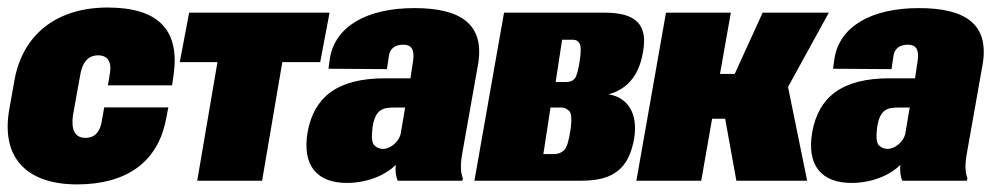

<svg xmlns="http://www.w3.org/2000/svg" viewBox="-39 -480 2661 510"><path d="M166 9.8C296.4 9.8 379.4 -49.3 401.4 -160.6L408.2 -194.8H237.8L231.4 -158.7C227.1 -130.9 213.9 -113.8 188 -113.8C160.2 -113.8 149.4 -134.8 154.8 -173.8L173.3 -276.4C178.7 -313.5 194.3 -333 221.7 -333C247.6 -333 257.3 -315.4 253.4 -288.1L247.6 -253.4H418L422.9 -286.6C437 -400.4 381.8 -460 246.6 -460C115.7 -460 21 -392.1 -1 -264.6L-14.2 -190.4C-37.6 -59.6 33.2 9.8 166 9.8Z M484.9 0H657.2L710.9 -314.9H811.5L836.4 -446.3H463.4L438.5 -314.9H538.6Z M882.3 5.9C942.4 5.9 989.3 -18.6 1012.2 -42C1010.7 -26.9 1012.2 -11.2 1017.6 0H1189L1190.4 -6.3C1184.1 -22.5 1183.6 -43.9 1189 -73.2L1230.5 -307.1C1249.5 -414.6 1186.5 -458.5 1062 -458.5C935.5 -458.5 851.6 -410.2 837.4 -325.7L833.5 -297.4L988.8 -296.4L993.7 -329.6C996.1 -351.6 1010.7 -361.3 1032.7 -361.3C1053.7 -361.3 1062 -348.1 1058.6 -320.8L1051.3 -272H983.4C855 -272 795.4 -220.7 778.3 -130.4C762.2 -38.6 804.7 5.9 882.3 5.9ZM978.5 -84.5C969.2 -84.5 961.4 -87.9 955.1 -94.2C948.7 -100.6 947.3 -116.7 950.7 -142.6C958 -189.9 978.5 -194.3 1007.3 -194.3H1037.1L1025.9 -127.9C1022.5 -104 998 -84.5 978.5 -84.5Z M1221.2 0H1505.4C1592.8 0 1631.8 -34.2 1645.5 -112.3C1656.7 -182.1 1625.5 -222.2 1577.1 -229.5H1577.6C1620.1 -241.2 1657.7 -272 1668.9 -341.8C1682.1 -412.6 1652.3 -446.3 1568.4 -446.3H1299.8ZM1404.3 -70.8 1423.3 -194.3H1454.1C1459.5 -194.3 1465.8 -191.4 1472.7 -185.5C1479 -179.7 1480.5 -162.6 1476.1 -133.8C1471.7 -104.5 1466.3 -86.9 1459 -80.6C1451.7 -74.2 1443.4 -70.8 1434.1 -70.8ZM1437 -262.2 1454.1 -374.5H1482.9C1491.2 -374.5 1497.1 -371.1 1501 -363.8C1504.4 -356.4 1504.4 -341.3 1501 -318.8C1497.1 -293.5 1492.7 -277.8 1487.8 -271.5C1482.4 -265.1 1475.1 -262.2 1465.3 -262.2Z M1651.4 0H1823.7L1852.5 -164.6H1887.2L1917 0H2105L2054.2 -249L2162.6 -446.3H1986.8L1912.6 -283.7H1873.5L1902.3 -446.3H1730Z M2222.7 5.9C2282.7 5.9 2329.6 -18.6 2352.5 -42C2351.1 -26.9 2352.5 -11.2 2357.9 0H2529.3L2530.8 -6.3C2524.4 -22.5 2523.9 -43.9 2529.3 -73.2L2570.8 -307.1C2589.8 -414.6 2526.9 -458.5 2402.3 -458.5C2275.9 -458.5 2191.9 -410.2 2177.7 -325.7L2173.8 -297.4L2329.1 -296.4L2334 -329.6C2336.4 -351.6 2351.1 -361.3 2373 -361.3C2394 -361.3 2402.3 -348.1 2398.9 -320.8L2391.6 -272H2323.7C2195.3 -272 2135.7 -220.7 2118.7 -130.4C2102.5 -38.6 2145 5.9 2222.7 5.9ZM2318.8 -84.5C2309.6 -84.5 2301.8 -87.9 2295.4 -94.2C2289.1 -100.6 2287.6 -116.7 2291 -142.6C2298.3 -189.9 2318.8 -194.3 2347.7 -194.3H2377.4L2366.2 -127.9C2362.8 -104 2338.4 -84.5 2318.8 -84.5Z"/></svg>

Font: Roboto Flex Super Cond Black
Style: Italic
Weight: 900
Width: 3
Italic angle: -10°
Designer: Berlow after Robertson
Foundry: Google
Version: Version 3.200;Glyphs 3.3 (3311)